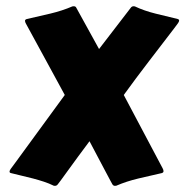

<svg xmlns="http://www.w3.org/2000/svg" viewBox="-20 -565 597 618"><path d="M341.8 28.3Q341.3 27.8 334.7 15.4Q328.1 2.9 317.6 -16.8Q307.1 -36.6 294.2 -61Q281.2 -85.4 268.1 -110.4Q249.5 -85.4 231.4 -61Q213.4 -36.6 199.2 -16.8Q185.1 2.9 175.8 15.4Q166.5 27.8 166 28.3Q162.6 33.2 156.7 33.2Q153.8 33.2 152.8 32.7Q138.2 25.4 121.1 19.8Q104 14.2 86.2 9.5Q68.4 4.9 50.3 0.7Q32.2 -3.4 15.6 -7.8Q10.7 -8.8 10.7 -12.7Q10.7 -16.1 14.6 -21.5Q18.6 -26.9 26.9 -38.1L188.5 -259.3Q159.2 -313.5 130.6 -365.7Q102.1 -418 71.8 -473.6Q66.4 -483.4 63.5 -488.8Q60.5 -494.1 60.5 -498Q60.5 -502.4 66.9 -503.9Q103.5 -512.2 141.8 -521.2Q180.2 -530.3 212.9 -544.4Q214.4 -544.9 217.3 -544.9Q223.6 -544.9 225.6 -540L298.8 -407.2L400.9 -540Q404.3 -544.9 410.2 -544.9Q413.1 -544.9 414.1 -544.4Q443.8 -530.3 480.7 -521.2Q517.6 -512.2 551.8 -503.9Q556.6 -502.4 556.6 -499.5Q556.6 -495.1 552.7 -490Q548.8 -484.9 540.5 -473.6Q498 -418 458 -366Q418 -314 378.4 -259.3L495.6 -38.1Q500.5 -28.8 503.4 -23.4Q506.3 -18.1 506.3 -14.2Q506.3 -9.3 500.5 -7.8Q463.9 0.5 425.5 9.5Q387.2 18.6 354.5 32.7Q353 33.2 350.1 33.2Q344.7 33.2 341.8 28.3Z"/></svg>

Font: Carter One
Style: Regular
Weight: 400
Designer: vernon adams
Foundry: vernon adams
Version: Version 1.000